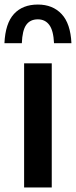

<svg xmlns="http://www.w3.org/2000/svg" viewBox="-52 -824 334 844"><path d="M54 0V-545.5H175.5V0ZM114.5 -804Q179.5 -804 218.8 -762.2Q258 -720.5 262 -634H185.5Q183 -689.5 164.8 -714.2Q146.5 -739 114.5 -739Q80.5 -739 63.2 -714.5Q46 -690 44 -634H-32.5Q-28.5 -721.5 9.5 -762.8Q47.5 -804 114.5 -804Z"/></svg>

Font: Encode Sans Condensed SemiBold
Style: Regular
Weight: 600
Width: 3
Designer: Multiple Designers
Foundry: Impallari Type
Version: Version 2.000